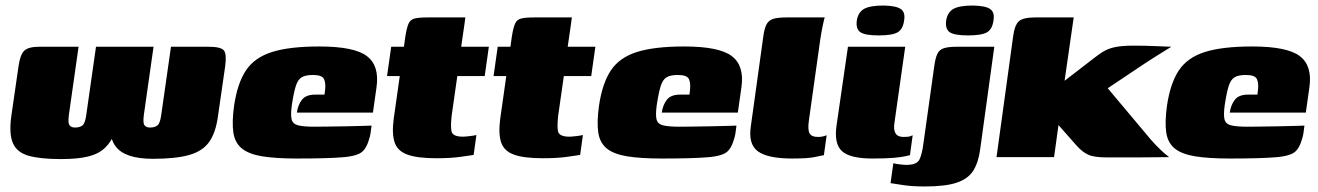

<svg xmlns="http://www.w3.org/2000/svg" viewBox="-20 -568 4765 694"><path d="M200 7Q126 7 83.5 -5Q41 -17 26.5 -51Q12 -85 21 -149L47 -329Q53 -371 68 -385Q83 -399 122 -399H264L229 -153Q225 -123 231.5 -115Q238 -107 251 -107Q269 -107 278.5 -115Q288 -123 292 -154L327 -399H535L500 -153Q496 -123 502.5 -115Q509 -107 522 -107Q540 -107 549.5 -115Q559 -123 563 -154L598 -399H734Q778 -399 789 -386Q800 -373 794 -329L768 -149Q760 -89 736.5 -55.5Q713 -22 664.5 -8Q616 6 533 6Q481 6 447.5 -5.5Q414 -17 397.5 -39.5Q381 -62 379 -95H398Q383 -56 360 -34Q337 -12 299.5 -2.5Q262 7 200 7Z M1054 5Q976 5 927.5 -3Q879 -11 854 -31.5Q829 -52 823.5 -89Q818 -126 826 -185Q838 -267 869 -313.5Q900 -360 963 -380Q1026 -400 1134 -400Q1261 -400 1306.5 -365Q1352 -330 1341 -253L1328 -161H1053Q1057 -189 1071.5 -207.5Q1086 -226 1119 -226H1153L1155 -242Q1158 -268 1151 -282.5Q1144 -297 1111 -297Q1085 -297 1071 -289Q1057 -281 1049.5 -258Q1042 -235 1035 -189Q1030 -154 1034 -137Q1038 -120 1057.5 -115Q1077 -110 1117 -110Q1133 -110 1165 -110.5Q1197 -111 1232 -111.5Q1267 -112 1293 -113Q1319 -114 1323 -114L1320 -91Q1318 -74 1310.5 -53.5Q1303 -33 1292 -22Q1275 -4 1218.5 0.5Q1162 5 1054 5Z M1558 4Q1489 4 1453 -9Q1417 -22 1406.5 -53Q1396 -84 1403 -138L1425 -293H1379L1394 -399H1440L1445 -435Q1450 -467 1456.5 -482Q1463 -497 1478.5 -501Q1494 -505 1526 -505H1662Q1661 -499 1660.5 -493.5Q1660 -488 1659 -482L1647 -399H1747L1732 -293H1633L1613 -153Q1608 -113 1612 -93.5Q1616 -74 1653 -74Q1661 -74 1678 -76Q1695 -78 1702 -80L1692 -8Q1684 -7 1647.5 -1.5Q1611 4 1558 4Z M1943 4Q1874 4 1838 -9Q1802 -22 1791.5 -53Q1781 -84 1788 -138L1810 -293H1764L1779 -399H1825L1830 -435Q1835 -467 1841.5 -482Q1848 -497 1863.5 -501Q1879 -505 1911 -505H2047Q2046 -499 2045.5 -493.5Q2045 -488 2044 -482L2032 -399H2132L2117 -293H2018L1998 -153Q1993 -113 1997 -93.5Q2001 -74 2038 -74Q2046 -74 2063 -76Q2080 -78 2087 -80L2077 -8Q2069 -7 2032.5 -1.5Q1996 4 1943 4Z M2373 5Q2295 5 2246.5 -3Q2198 -11 2173 -31.5Q2148 -52 2142.5 -89Q2137 -126 2145 -185Q2157 -267 2188 -313.5Q2219 -360 2282 -380Q2345 -400 2453 -400Q2580 -400 2625.5 -365Q2671 -330 2660 -253L2647 -161H2372Q2376 -189 2390.5 -207.5Q2405 -226 2438 -226H2472L2474 -242Q2477 -268 2470 -282.5Q2463 -297 2430 -297Q2404 -297 2390 -289Q2376 -281 2368.5 -258Q2361 -235 2354 -189Q2349 -154 2353 -137Q2357 -120 2376.5 -115Q2396 -110 2436 -110Q2452 -110 2484 -110.5Q2516 -111 2551 -111.5Q2586 -112 2612 -113Q2638 -114 2642 -114L2639 -91Q2637 -74 2629.5 -53.5Q2622 -33 2611 -22Q2594 -4 2537.5 0.5Q2481 5 2373 5Z M2843 5Q2755 5 2719.5 -21Q2684 -47 2694 -112L2739 -436Q2743 -466 2751 -480.5Q2759 -495 2775.5 -500Q2792 -505 2823 -505H2961Q2959 -500 2954 -476Q2949 -452 2945 -426L2904 -134Q2899 -100 2906 -86.5Q2913 -73 2937 -73Q2948 -73 2957 -75.5Q2966 -78 2968 -79L2958 -7Q2950 -6 2926 -0.5Q2902 5 2843 5Z M3134 5Q3052 5 3023 -22Q2994 -49 3004 -116L3045 -399H3252L3213 -124Q3209 -99 3217 -86Q3225 -73 3246 -73Q3263 -73 3270 -75.5Q3277 -78 3279 -79L3269 -7Q3264 -6 3251 -3Q3238 0 3210.5 2.5Q3183 5 3134 5ZM3156 -440Q3107 -440 3090 -451.5Q3073 -463 3077 -494Q3082 -524 3103.5 -536Q3125 -548 3174 -548Q3220 -547 3236.5 -535Q3253 -523 3248 -494Q3244 -463 3225 -451.5Q3206 -440 3156 -440Z M3323 106Q3275 106 3241 100.5Q3207 95 3199 94L3209 22Q3215 24 3231.5 26Q3248 28 3256 28Q3294 28 3303.5 8.5Q3313 -11 3318 -51L3357 -329Q3361 -358 3368 -373Q3375 -388 3391 -393.5Q3407 -399 3438 -399H3574L3523 -29Q3517 18 3498.5 48Q3480 78 3439 92Q3398 106 3323 106ZM3479 -440Q3430 -440 3413 -451.5Q3396 -463 3400 -494Q3405 -524 3426.5 -536Q3448 -548 3497 -548Q3543 -547 3559.5 -535Q3576 -523 3571 -494Q3567 -463 3548 -451.5Q3529 -440 3479 -440Z M3582 0 3642 -436Q3647 -476 3662 -490.5Q3677 -505 3722 -505H3861L3828 -276L3941 -363Q3960 -378 3977 -386.5Q3994 -395 4017.5 -399Q4041 -403 4077 -403Q4118 -403 4152 -401.5Q4186 -400 4214 -399Q4207 -395 4189.5 -384Q4172 -373 4152 -360.5Q4132 -348 4117 -338L3984 -249L4141 -62Q4157 -44 4173.5 -28Q4190 -12 4206 0Q4145 1 4086.5 1Q4028 1 3982 1Q3934 1 3913 -9Q3892 -19 3873 -40L3820 -100L3806 -116L3790 0Z M4426 5Q4348 5 4299.5 -3Q4251 -11 4226 -31.5Q4201 -52 4195.5 -89Q4190 -126 4198 -185Q4210 -267 4241 -313.5Q4272 -360 4335 -380Q4398 -400 4506 -400Q4633 -400 4678.5 -365Q4724 -330 4713 -253L4700 -161H4425Q4429 -189 4443.5 -207.5Q4458 -226 4491 -226H4525L4527 -242Q4530 -268 4523 -282.5Q4516 -297 4483 -297Q4457 -297 4443 -289Q4429 -281 4421.5 -258Q4414 -235 4407 -189Q4402 -154 4406 -137Q4410 -120 4429.5 -115Q4449 -110 4489 -110Q4505 -110 4537 -110.5Q4569 -111 4604 -111.5Q4639 -112 4665 -113Q4691 -114 4695 -114L4692 -91Q4690 -74 4682.5 -53.5Q4675 -33 4664 -22Q4647 -4 4590.5 0.5Q4534 5 4426 5Z"/></svg>

Font: Genos Black
Style: Italic
Weight: 900
Italic angle: -8°
Version: Version 1.010